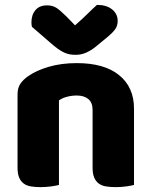

<svg xmlns="http://www.w3.org/2000/svg" viewBox="-20 -760 623 788"><path d="M360 -308Q360 -339 342.5 -353.5Q325 -368 295 -368Q275 -368 255.5 -363Q236 -358 222 -348V-1Q212 2 190.5 5Q169 8 146 8Q124 8 106.5 5Q89 2 77 -7Q65 -16 58.5 -31.5Q52 -47 52 -72V-372Q52 -399 63.5 -416Q75 -433 95 -447Q129 -471 180.5 -486Q232 -501 295 -501Q408 -501 469 -451.5Q530 -402 530 -314V-1Q520 2 498.5 5Q477 8 454 8Q432 8 414.5 5Q397 2 385 -7Q373 -16 366.5 -31.5Q360 -47 360 -72ZM288 -656Q321 -685 340 -704Q359 -723 378 -740Q417 -740 440 -721.5Q463 -703 463 -674Q463 -654 452 -639Q441 -624 415 -603L370 -566Q352 -552 332.5 -543.5Q313 -535 291 -535Q277 -535 266 -537Q255 -539 243 -544.5Q231 -550 217 -560Q203 -570 185 -586L111 -650Q110 -655 109.5 -659Q109 -663 109 -668Q109 -699 125.5 -718.5Q142 -738 173 -738Q196 -738 212 -727.5Q228 -717 254 -691Z"/></svg>

Font: Baloo Bhaijaan
Style: Regular
Weight: 400
Designer: Devika Bhansali and Ek Type
Foundry: Ek Type
Version: Version 1.443;PS 1.000;hotconv 16.6.51;makeotf.lib2.5.65220;